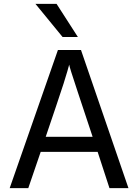

<svg xmlns="http://www.w3.org/2000/svg" viewBox="-20 -966 711 991"><path d="M382 -775H303L163 -946H272ZM458 -260 382 -489Q337 -624 337 -633Q337 -634 338 -634L337 -632Q333 -614 308 -534Q275 -433 216 -260ZM643 5H545L484 -182H190L126 5H30L279 -708H398Z"/></svg>

Font: LXGW 975 Gothic SC
Style: Regular
Weight: 400
Version: Version 2.01;February 25, 2021